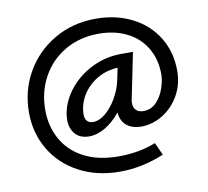

<svg xmlns="http://www.w3.org/2000/svg" viewBox="-84 -696 1046 967"><g transform="rotate(-10 439.0 -213.0)"><path d="M574 -171Q572 -165 572 -152Q572 -130 585 -116.5Q598 -103 623 -103Q663 -103 690 -132Q717 -161 730 -200.5Q743 -240 743 -269Q743 -347 708 -405.5Q673 -464 610.5 -495Q548 -526 467 -526Q371 -526 295.5 -482.5Q220 -439 178 -363Q136 -287 136 -194Q136 -111 173 -44Q210 23 283 61.5Q356 100 461 100Q565 100 651 66L680 130Q567 177 455 177Q336 177 244.5 128Q153 79 103 -6Q53 -91 53 -195Q53 -308 106.5 -401Q160 -494 254 -548.5Q348 -603 466 -603Q569 -603 651 -561.5Q733 -520 779 -445Q825 -370 825 -273Q825 -204 792.5 -147.5Q760 -91 707.5 -59.5Q655 -28 599 -28Q553 -28 524.5 -51Q496 -74 492 -119Q457 -75 415 -50Q373 -25 331 -25Q286 -25 261 -53Q236 -81 236 -127Q236 -147 240 -164Q253 -228 299.5 -284Q346 -340 415 -373Q484 -406 561 -406H622ZM519 -279 532 -341Q450 -336 393 -286Q336 -236 324 -164Q322 -148 322 -142Q322 -93 364 -93Q395 -93 427 -119.5Q459 -146 484 -189Q509 -232 519 -279Z"/></g></svg>

Font: Ysabeau Infant Semibold
Style: Italic
Weight: 600
Italic angle: -12°
Designer: Christian Thalmann (Catharsis Fonts)
Version: Version 0.003